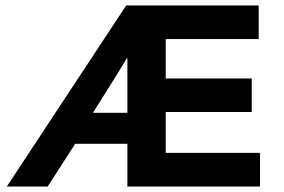

<svg xmlns="http://www.w3.org/2000/svg" viewBox="-20 -682 1040 702"><path d="M4.9 0ZM443.8 -468.8 402.3 -400.9 319.8 -269.5H445.8V-468.8ZM445.8 -156.2H254.9L154.3 0H4.9L441.4 -662.1H925.8V-539.1H585.9V-395H900.4V-272.5H585.9V-123H930.7V0H445.8Z"/></svg>

Font: PT Astra Sans
Style: Bold
Weight: 700
Designer: A.Korolkova, I. Chaeva
Foundry: ParaType Ltd
Version: Version 1.001; ttfautohint (v1.6)